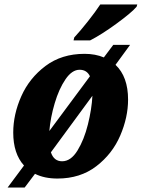

<svg xmlns="http://www.w3.org/2000/svg" viewBox="-20 -786 632 856"><path d="M551 -342Q551 -263 516 -181.5Q481 -100 409.5 -45Q338 10 236 10Q178 10 136 -11L90 50H14L87 -48Q39 -101 39 -195Q39 -276 75 -357Q111 -438 183 -492Q255 -546 357 -546Q405 -546 443 -530L485 -586H560L495 -497Q551 -444 551 -342ZM200 -202 381 -446Q367 -475 335 -475Q301 -475 272 -432.5Q243 -390 224 -326Q205 -262 200 -202ZM392 -359 207 -107Q220 -67 257 -67Q296 -67 325.5 -115Q355 -163 372 -231.5Q389 -300 392 -359ZM311 -619Q338 -648 372 -691Q406 -734 427 -766H592L589 -756Q567 -730 500 -681Q433 -632 382 -606H308Z"/></svg>

Font: Noto Serif NarrowExtraBold
Style: Italic
Weight: 800
Width: 4
Italic angle: -12°
Designer: Monotype Design Team
Foundry: Monotype Imaging Inc.
Version: Version 1.001